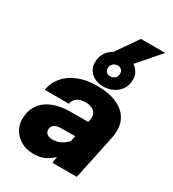

<svg xmlns="http://www.w3.org/2000/svg" viewBox="-230 -1097 1110 1233"><g transform="rotate(30 325.0 -480.5)"><path d="M357 -47Q327 -17 293 -2.5Q259 12 214 12Q163 12 124 -10Q85 -32 63.5 -68Q42 -104 42 -146Q42 -211 73.5 -255Q105 -299 160.5 -320.5Q216 -342 289 -342H418L422 -361Q424 -373 424 -379Q424 -409 402 -426Q380 -443 344 -443Q264 -443 252 -381H73Q82 -437 118.5 -480.5Q155 -524 215.5 -548Q276 -572 354 -572Q432 -572 489 -550Q546 -528 576.5 -486Q607 -444 607 -385Q607 -360 601 -331L531 0H350ZM273 -129Q338 -129 383 -180L392 -221L283 -220Q252 -219 236 -206Q220 -193 220 -171Q220 -152 234.5 -140.5Q249 -129 273 -129ZM334 -813 445 -973H625L483 -810Q506 -795 519 -772Q532 -749 532 -720Q532 -681 513 -651Q494 -621 460.5 -604Q427 -587 385 -587Q350 -587 322.5 -601Q295 -615 279.5 -639.5Q264 -664 264 -695Q264 -734 282.5 -764.5Q301 -795 334 -813ZM392 -666Q414 -666 427.5 -679.5Q441 -693 441 -714Q441 -730 430 -740.5Q419 -751 403 -751Q381 -751 367.5 -737.5Q354 -724 354 -703Q354 -687 364.5 -676.5Q375 -666 392 -666Z"/></g></svg>

Font: Azeret Mono ExtraBold
Style: Italic
Weight: 800
Italic angle: -12°
Designer: Martin Vácha
Foundry: Displaay
Version: Version 1.000; Glyphs 3.0.3, build 3074